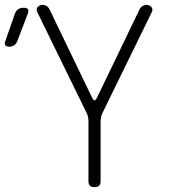

<svg xmlns="http://www.w3.org/2000/svg" viewBox="-89 -760 709 790"><path d="M-18 -590Q-23 -579 -31 -573.5Q-39 -568 -51 -568Q-63 -568 -67 -574Q-71 -580 -67 -591L-28 -703Q-23 -716 -14.5 -722Q-6 -728 8 -728Q22 -728 26 -722Q30 -716 25 -703ZM300 10Q287 10 281 4Q275 -2 275 -15V-260Q275 -270 273 -279.5Q271 -289 266 -298L64 -711Q61 -717 62 -722.5Q63 -728 66.5 -731.5Q70 -735 75 -737.5Q80 -740 86 -740Q94 -740 102 -735.5Q110 -731 115 -721L291 -356Q296 -347 300 -347Q304 -347 309 -356L485 -721Q490 -731 498 -735.5Q506 -740 514 -740Q520 -740 525 -737.5Q530 -735 533.5 -731.5Q537 -728 538 -722.5Q539 -717 536 -711L334 -298Q329 -289 327 -279.5Q325 -270 325 -260V-15Q325 -2 319 4Q313 10 300 10Z"/></svg>

Font: Maple Mono Thin
Style: Regular
Weight: 250
Monospace: yes
Designer: subframe7536
Version: Version 7.000